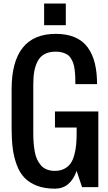

<svg xmlns="http://www.w3.org/2000/svg" viewBox="-20 -1079 625 1107"><path d="M234.4 -1058.6H359.4V-933.6H234.4ZM296.9 -93.8Q328.1 -93.8 351.1 -106Q374 -118.2 387.5 -137.5Q400.9 -156.7 408.7 -186.5Q416.5 -216.3 419.2 -245.6Q421.9 -274.9 421.9 -312.5V-343.8H296.9V-436.5H546.9V0H453.1L421.9 -93.8Q385.3 8.8 296.9 8.8Q236.8 8.8 192.6 -8.3Q148.4 -25.4 120.6 -54.7Q92.8 -84 76.2 -129.4Q59.6 -174.8 53.2 -225.1Q46.9 -275.4 46.9 -340.8V-562.5Q46.9 -883.8 301.8 -883.8Q366.2 -883.8 412.6 -863.5Q459 -843.3 486.6 -804.4Q514.2 -765.6 526.9 -713.6Q539.6 -661.6 539.6 -593.8H414.6Q414.6 -619.6 413.8 -637.9Q413.1 -656.2 410.4 -677.2Q407.7 -698.2 403.1 -712.4Q398.4 -726.6 390.1 -740.7Q381.8 -754.9 369.9 -762.9Q357.9 -771 340.8 -776.1Q323.7 -781.2 301.8 -781.2Q263.7 -781.2 237.5 -767.3Q211.4 -753.4 197.5 -726.8Q183.6 -700.2 177.7 -668.2Q171.9 -636.2 171.9 -593.8V-312.5Q171.9 -281.2 173.8 -256.1Q175.8 -231 180.4 -204.8Q185.1 -178.7 194.1 -159.7Q203.1 -140.6 216.6 -125.2Q230 -109.9 250.2 -101.8Q270.5 -93.8 296.9 -93.8Z"/></svg>

Font: Oswald
Style: Stencbab
Weight: 400
Designer: Mathieu Le Lay
Foundry: Mathieu Le Lay
Version: Version 1.000